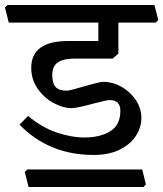

<svg xmlns="http://www.w3.org/2000/svg" viewBox="-35 -619 652 767"><path d="M586.9 -528.8H438V-404.8L415 -384.8H259.8Q218.8 -384.8 196.3 -369.9Q173.8 -355 173.8 -319.8Q173.8 -285.6 187.5 -271.2Q201.2 -256.8 231 -256.8Q244.1 -256.8 304.2 -274.9Q311 -276.9 339.1 -284.4Q367.2 -292 377 -292Q416 -292 450.9 -272Q485.8 -252 507.8 -219Q529.8 -186 529.8 -147.9Q529.8 -110.8 508.3 -76.9Q486.8 -43 443.8 -21.5Q400.9 0 338.9 0Q160.6 0 43 -121.1L77.1 -155.8Q132.3 -109.9 191.2 -89.8Q250 -69.8 303.2 -69.8Q364.3 -69.8 405 -94.5Q445.8 -119.1 445.8 -175.8Q445.8 -197.8 435.3 -208.5Q424.8 -219.2 401.9 -219.2Q392.1 -219.2 337.9 -205.1Q272 -187 251 -187Q217.8 -187 179.9 -207Q142.1 -227.1 116 -263.9Q89.8 -300.8 89.8 -348.1Q89.8 -455.1 236.8 -455.1H357.9V-528.8H0L-15.1 -588.9L-4.9 -599.1H582L597.2 -539.1ZM547.9 118.2 538.1 127.9H79.1L64 67.9L74.2 58.1H533.2Z"/></svg>

Font: Sura
Style: Regular
Weight: 400
Designer: Carolina Giovagnoli
Foundry: Huerta Tipografica
Version: Version 1.003;PS 001.002;hotconv 1.0.70;makeotf.lib2.5.58329